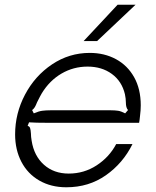

<svg xmlns="http://www.w3.org/2000/svg" viewBox="-20 -783 659 813"><path d="M44 -214Q44 -303 86 -382.5Q128 -462 200.5 -510.5Q273 -559 360 -559Q422 -559 471 -532.5Q520 -506 548 -456Q576 -406 576 -337Q576 -316 573 -293Q571 -272 569 -263H185Q128 -263 103 -265L97 -250Q105 -248 107.5 -240.5Q110 -233 111 -217Q111 -204 114 -187Q124 -123 166 -85.5Q208 -48 271 -48Q336 -48 389.5 -83Q443 -118 472 -173H541Q501 -92 428.5 -41Q356 10 261 10Q196 10 146.5 -18.5Q97 -47 70.5 -98Q44 -149 44 -214ZM123 -303Q144 -312 159 -314Q174 -316 194 -316H449Q467 -316 480 -314Q493 -312 510 -303L522 -317Q513 -327 513 -349Q513 -365 509 -384Q496 -439 453.5 -470Q411 -501 351 -501Q291 -501 240.5 -471.5Q190 -442 157 -388Q151 -378 137 -350Q132 -337 127.5 -329.5Q123 -322 116 -317ZM391 -609H334L478 -763H554Z"/></svg>

Font: Open Sauce Sans Light Italic
Style: Regular
Weight: 300
Italic angle: -10°
Designer: Alfredo Marco Pradil
Foundry: Creative Sauce Fz LLC
Version: Version 1.477